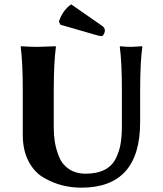

<svg xmlns="http://www.w3.org/2000/svg" viewBox="-20 -863 759 893"><path d="M311 -842.8 453.1 -744.1Q468.3 -734.4 467.8 -720.2Q467.8 -713.4 462.9 -704.1Q458 -694.8 452.1 -694.8Q444.3 -694.8 413.1 -704.1L261.2 -748L253.9 -762.2Q271 -814.9 311 -842.8ZM546.9 -444.8Q546.9 -573.7 537.1 -645L539.1 -647.9Q565.9 -645 589.8 -645L641.1 -647.9L642.1 -645Q632.3 -579.1 631.8 -444.8V-294.9Q631.8 10.3 357.9 9.8Q313 9.8 270.5 -0.7Q228 -11.2 184.1 -36.1Q140.1 -61 113 -112.5Q85.9 -164.1 85.9 -235.8V-444.8Q85.9 -573.7 76.2 -645L78.1 -647.9Q122.1 -645 155.8 -645L238.8 -647.9L240.2 -645Q230.5 -579.1 230 -444.8V-269Q230 -233.9 235.1 -202.4Q240.2 -170.9 254.2 -135Q268.1 -99.1 300 -77.1Q332 -55.2 378.9 -55.2Q430.7 -55.2 465.8 -73Q501 -90.8 518.1 -125Q535.2 -159.2 541 -194.6Q546.9 -230 546.9 -276.9Z"/></svg>

Font: Linux Biolinum
Style: Bold
Weight: 700
Designer: Philipp H. Poll
Foundry: Philipp H. Poll
Version: Version 1.3.2 ; ttfautohint (v0.9)